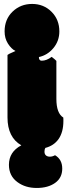

<svg xmlns="http://www.w3.org/2000/svg" viewBox="-20 -749 342 976"><path d="M88.4 -10.3Q18.1 -50.8 18.1 -152.3V-469.7Q26.9 -476.1 37.1 -480Q47.4 -483.9 58.6 -489.7Q37.6 -500.5 20.5 -527.1Q3.4 -553.7 3.4 -589.4Q3.4 -650.9 43.9 -689.9Q84.5 -729 143.3 -729Q202.1 -729 241.9 -689.2Q281.7 -649.4 281.7 -589.4Q281.7 -541 251.5 -504.6Q221.2 -468.3 177.7 -459Q177.7 -440.4 191.9 -440.4Q216.8 -440.4 242.7 -460Q262.2 -444.8 266.6 -439.5V-246.1Q266.6 -173.3 301.8 -151.4Q302.2 -148.9 302.2 -142.1V-133.3Q302.2 -77.1 277.3 -41.5Q253.4 -8.3 210.4 2.9Q206.1 9.8 206.1 22Q206.1 34.2 213.4 40.8Q220.7 47.4 233.6 47.4Q246.6 47.4 259.8 40Q296.4 61.5 296.4 108.2Q296.4 154.8 260.3 180.7Q224.1 206.5 166.7 206.5Q109.4 206.5 69.3 177.2Q25.4 145.5 25.4 88.9Q25.4 22.9 88.4 -10.3Z"/></svg>

Font: Modak
Style: Regular
Weight: 400
Version: Version 1.036;PS Version 1.000;hotconv 1.0.79;makeotf.lib2.5